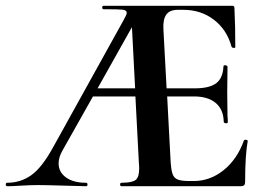

<svg xmlns="http://www.w3.org/2000/svg" viewBox="-58 -645 915 665"><path d="M792 -161Q795 -161 798 -159.5Q801 -158 800 -157Q791 -107 791 -15Q791 -7 787.5 -3.5Q784 0 775 0H363Q358 0 358 -6Q358 -12 363 -12Q399 -12 411.5 -21.5Q424 -31 424 -60Q424 -73 423 -81L411 -311H264L158 -123Q145 -100 145 -79Q145 -49 170.5 -30.5Q196 -12 240 -12Q245 -12 245 -6Q245 0 240 0Q223 0 165 -2Q101 -4 73 -4Q49 -4 15 -2Q-15 0 -33 0Q-38 0 -38 -6Q-38 -12 -33 -12Q13 -12 50 -38Q87 -64 126 -135L371 -577Q381 -595 381 -600Q381 -610 366.5 -611.5Q352 -613 301 -613Q296 -613 296 -619Q296 -625 301 -625H747Q751 -625 752.5 -623Q754 -621 754 -616Q757 -558 757 -482Q757 -479 753 -479Q746 -479 744 -483Q728 -542 683 -576.5Q638 -611 577 -611H558Q530 -611 518 -594.5Q506 -578 508 -543L519 -339H616Q667 -339 690.5 -356.5Q714 -374 716 -415Q716 -419 722 -419Q725 -419 727.5 -417.5Q730 -416 730 -414Q729 -371 729 -325L730 -242Q731 -236 731 -222Q731 -218 725 -218Q722 -218 719.5 -219.5Q717 -221 717 -223Q716 -266 689 -288.5Q662 -311 614 -311H521L533 -85Q535 -55 540 -41.5Q545 -28 558 -23Q571 -18 599 -18H613Q670 -18 717 -56Q764 -94 787 -159Q789 -161 792 -161ZM280 -339H410L399 -551Z"/></svg>

Font: Cormorant Upright
Style: Bold
Weight: 700
Designer: Christian Thalmann (Catharsis Fonts)
Foundry: Catharsis Fonts
Version: Version 3.302